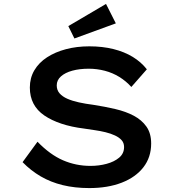

<svg xmlns="http://www.w3.org/2000/svg" viewBox="-20 -948 892 978"><path d="M435 10Q361 10 299.5 -5Q238 -20 187.5 -49.5Q137 -79 95 -122L171 -226Q235 -160 301 -131.5Q367 -103 441 -103Q484 -103 523 -113.5Q562 -124 587 -145Q612 -166 612 -199Q612 -220 599.5 -234Q587 -248 565.5 -258Q544 -268 517.5 -274.5Q491 -281 462.5 -285Q434 -289 409 -293Q344 -301 293 -318Q242 -335 205.5 -360Q169 -385 150.5 -420.5Q132 -456 132 -502Q132 -551 155 -590Q178 -629 219.5 -656Q261 -683 316 -697.5Q371 -712 435 -712Q502 -712 558 -698Q614 -684 656.5 -658Q699 -632 728 -595L649 -505Q622 -535 588 -556Q554 -577 514 -587.5Q474 -598 432 -598Q385 -598 348.5 -588Q312 -578 290.5 -559Q269 -540 269 -513Q269 -489 283.5 -472.5Q298 -456 323 -445Q348 -434 382 -426.5Q416 -419 456 -414Q514 -405 567.5 -392.5Q621 -380 661.5 -358.5Q702 -337 726 -303Q750 -269 750 -217Q750 -147 710.5 -96Q671 -45 600 -17.5Q529 10 435 10ZM359 -752 328 -815 520 -928 570 -829Z"/></svg>

Font: Lexend Peta Medium
Style: Regular
Weight: 500
Designer: Bonnie Shaver-Troup, Thomas Jockin
Foundry: Lexend
Version: Version 1.007